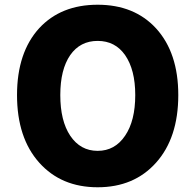

<svg xmlns="http://www.w3.org/2000/svg" viewBox="-20 -778 826 812"><path d="M146 -90Q52 -195 52 -376Q52 -556 146 -659Q238 -758 393 -758Q548 -758 640 -658Q734 -555 734 -376Q734 -195 640 -90Q547 14 393 14Q239 14 146 -90ZM509 -204Q552 -267 552 -376Q552 -483 509 -545Q467 -605 393 -605Q319 -605 277 -545Q235 -484 235 -376Q235 -267 277 -204Q320 -140 393 -140Q466 -140 509 -204Z"/></svg>

Font: KaiGen Gothic SC Heavy
Style: Bold
Weight: 900
Designer: Ryoko NISHIZUKA Ë•øÂ°öÊ∂ºÂ≠ê (kana & ideographs); Paul D. Hunt (Latin, Greek & Cyrillic); Wenlong ZHANG Âº†ÊñáÈæô (bopom
Version: Version 1.001 October 10, 2014